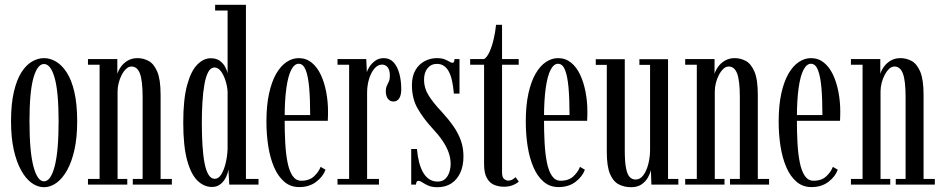

<svg xmlns="http://www.w3.org/2000/svg" viewBox="-20 -770 3934 801"><path d="M163.5 11Q136.5 11 111.8 -7Q87 -25 67.8 -60Q48.5 -95 37.2 -146Q26 -197 26 -263.5Q26 -336 37.8 -386.5Q49.5 -437 69.2 -468Q89 -499 113.5 -513.2Q138 -527.5 163.5 -527.5Q189 -527.5 213.5 -513.2Q238 -499 258.2 -468Q278.5 -437 290.2 -386.5Q302 -336 302 -263.5Q302 -197 290.8 -146Q279.5 -95 260 -60Q240.5 -25 215.5 -7Q190.5 11 163.5 11ZM163.5 -13.5Q191.5 -13.5 208 -75.8Q224.5 -138 224.5 -263.5Q224.5 -387 208 -445Q191.5 -503 163.5 -503Q136 -503 119.5 -445Q103 -387 103 -263.5Q103 -138 119.5 -75.8Q136 -13.5 163.5 -13.5Z M347 0V-23.5H395.5V-500H347V-523.5H469.5V-461.5Q473 -475 483.8 -490.5Q494.5 -506 512.2 -516.8Q530 -527.5 554 -527.5Q577.5 -527.5 599.5 -516Q621.5 -504.5 635.8 -471.8Q650 -439 650 -374.5V-23.5H697V0H534V-23.5H575V-365.5Q575 -432.5 564 -462.5Q553 -492.5 528.5 -492.5Q516.5 -492.5 506 -482.5Q495.5 -472.5 487.5 -457Q479.5 -441.5 475 -423.5Q470.5 -405.5 470.5 -389V-23.5H511V0Z M864 10Q831.5 10 804.2 -16Q777 -42 760.8 -101Q744.5 -160 744.5 -259Q744.5 -355.5 760.5 -414.5Q776.5 -473.5 802.8 -500.2Q829 -527 859 -527Q883.5 -527 898.2 -515.5Q913 -504 920.2 -489.2Q927.5 -474.5 929.5 -464.5V-726H877.5V-750H1006V-23.5H1058.5V0H936.5L933 -63Q931.5 -50.5 923.8 -33Q916 -15.5 901.2 -2.8Q886.5 10 864 10ZM876 -24Q892 -24 903.5 -43Q915 -62 921.8 -90.8Q928.5 -119.5 929.5 -148.5V-388Q928 -412 920.2 -435.2Q912.5 -458.5 901 -473.5Q889.5 -488.5 874.5 -488.5Q859 -488.5 848.8 -469.5Q838.5 -450.5 832.8 -417.8Q827 -385 824.5 -343.5Q822 -302 822 -257Q822 -205 824.8 -162.2Q827.5 -119.5 833.5 -88.8Q839.5 -58 850 -41Q860.5 -24 876 -24Z M1228 10.5Q1192 10.5 1166 -11.8Q1140 -34 1123.5 -72.2Q1107 -110.5 1099.2 -159.8Q1091.5 -209 1091.5 -263Q1091.5 -330 1102.5 -380Q1113.5 -430 1132.5 -462.8Q1151.5 -495.5 1175.8 -511.5Q1200 -527.5 1226 -527.5Q1257 -527.5 1280 -509Q1303 -490.5 1318 -458.8Q1333 -427 1340.8 -386.8Q1348.5 -346.5 1348.5 -304Q1348.5 -294.5 1348.2 -285Q1348 -275.5 1347.5 -266H1160.5V-290H1274Q1274 -357 1269.8 -404.8Q1265.5 -452.5 1255.2 -478.2Q1245 -504 1226 -504Q1208.5 -504 1195.2 -479Q1182 -454 1174.8 -403.2Q1167.5 -352.5 1167.5 -275Q1167.5 -221 1170 -174Q1172.5 -127 1179.8 -91.5Q1187 -56 1200.8 -36Q1214.5 -16 1237 -16Q1271 -16 1290.8 -35Q1310.5 -54 1317.5 -74L1338 -62Q1328 -33.5 1299.2 -11.5Q1270.5 10.5 1228 10.5Z M1388 0V-23.5H1436.5V-500H1388V-523.5H1508L1510.5 -468.5Q1511.5 -475 1520 -489.2Q1528.5 -503.5 1544 -515.5Q1559.5 -527.5 1581 -527.5Q1606 -527.5 1622 -510Q1638 -492.5 1646 -463Q1654 -433.5 1654 -397.5Q1654 -373 1645.5 -359.8Q1637 -346.5 1621.5 -346.5Q1606.5 -346.5 1598 -358.2Q1589.5 -370 1589.5 -390Q1589.5 -402.5 1593.8 -411.8Q1598 -421 1602.2 -430.2Q1606.5 -439.5 1606.5 -453Q1606.5 -477.5 1597.5 -489Q1588.5 -500.5 1574 -500.5Q1555.5 -500.5 1541.2 -483Q1527 -465.5 1519.2 -438.8Q1511.5 -412 1511.5 -384V-23.5H1561V0Z M1806 11Q1781.5 11 1766.5 4.2Q1751.5 -2.5 1742.2 -9Q1733 -15.5 1726 -15.5Q1720.5 -15.5 1718.2 -11.5Q1716 -7.5 1715.5 0H1695.5V-148.5H1719.5Q1722 -119 1728.2 -94.2Q1734.5 -69.5 1744.8 -51.2Q1755 -33 1770.2 -22.8Q1785.5 -12.5 1805.5 -12.5Q1825.5 -12.5 1837.2 -23.5Q1849 -34.5 1854.5 -51.5Q1860 -68.5 1860 -86Q1860 -110.5 1851.5 -134.2Q1843 -158 1826.2 -182.8Q1809.5 -207.5 1785 -233.5Q1748 -273.5 1723.2 -315.8Q1698.5 -358 1698.5 -414.5Q1698.5 -452.5 1713.2 -477.5Q1728 -502.5 1751.8 -515Q1775.5 -527.5 1802.5 -527.5Q1822 -527.5 1834.2 -522.8Q1846.5 -518 1854.5 -513Q1862.5 -508 1867.5 -508Q1872 -508 1874 -512Q1876 -516 1876 -523.5H1897V-379.5H1873.5Q1871 -409 1866 -432.2Q1861 -455.5 1852.5 -471.2Q1844 -487 1831.8 -495.2Q1819.5 -503.5 1803 -503.5Q1778.5 -503.5 1763.8 -485.5Q1749 -467.5 1749 -436.5Q1749 -402.5 1768.2 -371.8Q1787.5 -341 1822 -304.5Q1850 -274 1870.5 -245Q1891 -216 1902.2 -185Q1913.5 -154 1913.5 -118Q1913.5 -78 1900.2 -49.2Q1887 -20.5 1862.8 -4.8Q1838.5 11 1806 11Z M2082 9Q2062 9 2043 1.8Q2024 -5.5 2011.8 -26Q1999.5 -46.5 1999.5 -85.5V-500H1941.5V-523.5H1999.5Q2011.5 -530.5 2021.8 -552.8Q2032 -575 2039.2 -605.2Q2046.5 -635.5 2049.5 -666.5H2074.5V-523.5H2144V-500H2074.5V-50.5Q2074.5 -30.5 2083 -23.5Q2091.5 -16.5 2100 -16.5Q2110 -16.5 2118.5 -21.5Q2127 -26.5 2130.5 -31L2144.5 -12.5Q2134.5 -3.5 2118.5 2.8Q2102.5 9 2082 9Z M2310 10.5Q2274 10.5 2248 -11.8Q2222 -34 2205.5 -72.2Q2189 -110.5 2181.2 -159.8Q2173.5 -209 2173.5 -263Q2173.5 -330 2184.5 -380Q2195.5 -430 2214.5 -462.8Q2233.5 -495.5 2257.8 -511.5Q2282 -527.5 2308 -527.5Q2339 -527.5 2362 -509Q2385 -490.5 2400 -458.8Q2415 -427 2422.8 -386.8Q2430.5 -346.5 2430.5 -304Q2430.5 -294.5 2430.2 -285Q2430 -275.5 2429.5 -266H2242.5V-290H2356Q2356 -357 2351.8 -404.8Q2347.5 -452.5 2337.2 -478.2Q2327 -504 2308 -504Q2290.5 -504 2277.2 -479Q2264 -454 2256.8 -403.2Q2249.5 -352.5 2249.5 -275Q2249.5 -221 2252 -174Q2254.5 -127 2261.8 -91.5Q2269 -56 2282.8 -36Q2296.5 -16 2319 -16Q2353 -16 2372.8 -35Q2392.5 -54 2399.5 -74L2420 -62Q2410 -33.5 2381.2 -11.5Q2352.5 10.5 2310 10.5Z M2613 11Q2584.5 11 2561.5 -0.8Q2538.5 -12.5 2525 -44Q2511.5 -75.5 2511.5 -136V-499.5H2465.5V-523H2586.5V-142.5Q2586.5 -94.5 2591.8 -68.2Q2597 -42 2607 -31.5Q2617 -21 2632 -21Q2651 -21 2664.5 -39.8Q2678 -58.5 2685 -87Q2692 -115.5 2692 -145V-499.5H2647.5V-523H2767V-23.5H2810V0H2697.5L2695.5 -60.5Q2692 -45 2682.5 -28.5Q2673 -12 2656 -0.5Q2639 11 2613 11Z M2838.5 0V-23.5H2887V-500H2838.5V-523.5H2961V-461.5Q2964.5 -475 2975.2 -490.5Q2986 -506 3003.8 -516.8Q3021.5 -527.5 3045.5 -527.5Q3069 -527.5 3091 -516Q3113 -504.5 3127.2 -471.8Q3141.5 -439 3141.5 -374.5V-23.5H3188.5V0H3025.5V-23.5H3066.5V-365.5Q3066.5 -432.5 3055.5 -462.5Q3044.5 -492.5 3020 -492.5Q3008 -492.5 2997.5 -482.5Q2987 -472.5 2979 -457Q2971 -441.5 2966.5 -423.5Q2962 -405.5 2962 -389V-23.5H3002.5V0Z M3365 10.5Q3329 10.5 3303 -11.8Q3277 -34 3260.5 -72.2Q3244 -110.5 3236.2 -159.8Q3228.5 -209 3228.5 -263Q3228.5 -330 3239.5 -380Q3250.5 -430 3269.5 -462.8Q3288.5 -495.5 3312.8 -511.5Q3337 -527.5 3363 -527.5Q3394 -527.5 3417 -509Q3440 -490.5 3455 -458.8Q3470 -427 3477.8 -386.8Q3485.5 -346.5 3485.5 -304Q3485.5 -294.5 3485.2 -285Q3485 -275.5 3484.5 -266H3297.5V-290H3411Q3411 -357 3406.8 -404.8Q3402.5 -452.5 3392.2 -478.2Q3382 -504 3363 -504Q3345.5 -504 3332.2 -479Q3319 -454 3311.8 -403.2Q3304.5 -352.5 3304.5 -275Q3304.5 -221 3307 -174Q3309.5 -127 3316.8 -91.5Q3324 -56 3337.8 -36Q3351.5 -16 3374 -16Q3408 -16 3427.8 -35Q3447.5 -54 3454.5 -74L3475 -62Q3465 -33.5 3436.2 -11.5Q3407.5 10.5 3365 10.5Z M3530 0V-23.5H3578.5V-500H3530V-523.5H3652.5V-461.5Q3656 -475 3666.8 -490.5Q3677.5 -506 3695.2 -516.8Q3713 -527.5 3737 -527.5Q3760.5 -527.5 3782.5 -516Q3804.5 -504.5 3818.8 -471.8Q3833 -439 3833 -374.5V-23.5H3880V0H3717V-23.5H3758V-365.5Q3758 -432.5 3747 -462.5Q3736 -492.5 3711.5 -492.5Q3699.5 -492.5 3689 -482.5Q3678.5 -472.5 3670.5 -457Q3662.5 -441.5 3658 -423.5Q3653.5 -405.5 3653.5 -389V-23.5H3694V0Z"/></svg>

Font: Imbue 48pt
Style: Regular
Weight: 400
Designer: Tyler Finck
Foundry: Etcetera Type Company
Version: Version 1.102